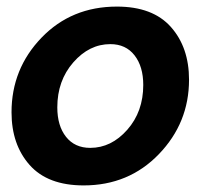

<svg xmlns="http://www.w3.org/2000/svg" viewBox="-20 -553 626 583"><path d="M15 -212Q15 -344 106 -438.5Q197 -533 335 -533Q444 -533 499 -471Q554 -409 554 -311Q554 -180 462.5 -85Q371 10 234 10Q125 10 70 -52Q15 -114 15 -212ZM415 -295Q415 -351 388.5 -385Q362 -419 315 -419Q251 -419 202.5 -363.5Q154 -308 154 -227Q154 -171 180.5 -137.5Q207 -104 254 -104Q318 -104 366.5 -159Q415 -214 415 -295Z"/></svg>

Font: Raleway-v4020
Style: Bold Italic
Weight: 700
Italic angle: -12°
Designer: Matt McInerney, Pablo Impallari, Rodrigo Fuenzalida
Foundry: Matt McInerney, Pablo Impallari, Rodrigo Fuenzalida
Version: Version 4.020;PS 004.020;hotconv 1.0.88;makeotf.lib2.5.64775